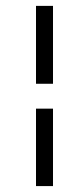

<svg xmlns="http://www.w3.org/2000/svg" viewBox="-20 -690 282 656"><path d="M103 -403.8V-669.9H161.1V-403.8ZM103 -54.2V-318.8H161.1V-54.2Z"/></svg>

Font: Junicode SmCond
Style: Regular
Weight: 400
Width: 4
Designer: Peter S. Baker
Version: Version 2.206